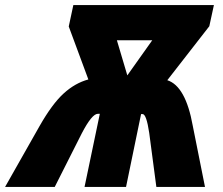

<svg xmlns="http://www.w3.org/2000/svg" viewBox="-82 -734 874 754"><path d="M377 -576H516L418 -438ZM133 0 239 -210Q279 -287 302 -287H310L250 0H413L472 -286H478Q493 -286 504 -212L532 0H723L675 -240Q647 -396 575 -419L740 -631L758 -714H206L188 -630L265 -422Q213 -408 168 -367Q123 -326 74 -240L-62 0Z"/></svg>

Font: Noto Sans Display SemiCondensed Black
Style: Italic
Weight: 900
Width: 4
Designer: Monotype Design team
Foundry: Monotype Imaging Inc.
Version: 1.000